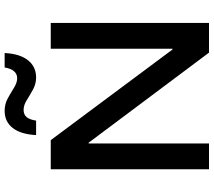

<svg xmlns="http://www.w3.org/2000/svg" viewBox="-66 -846 912 819"><g transform="rotate(-90 389.5 -436.0)"><path d="M701.7 0H575L190.8 -513.3H187.5V0H77.5V-675H201.7L588.3 -155.8H591.7V-675H701.7ZM223.3 -737.5Q226.7 -803.3 253.8 -837.5Q280.8 -871.7 326.7 -871.7Q355.8 -871.7 380 -858.3Q404.2 -845 425.4 -831.7Q446.7 -818.3 465.8 -818.3Q502.5 -818.3 511.7 -871.7H573.3Q570 -806.7 542.5 -772.1Q515 -737.5 469.2 -737.5Q441.7 -737.5 417.5 -750.8Q393.3 -764.2 372.1 -777.5Q350.8 -790.8 330.8 -790.8Q310.8 -790.8 300 -777.9Q289.2 -765 285 -737.5Z"/></g></svg>

Font: Funnel Display Medium
Style: Regular
Weight: 500
Designer: NORD ID, Kristian Moeller
Foundry: Dicotype
Version: Version 1.000